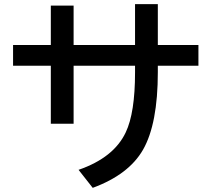

<svg xmlns="http://www.w3.org/2000/svg" viewBox="-20 -844 1020 926"><path d="M631.3 -824.2H741.2V-627H937V-526.9H741.2V-496.1Q741.2 -247.1 669.9 -122.1Q601.1 -2 427.2 62L358.9 -24.9Q528.8 -83.5 586.4 -205.6Q631.3 -299.8 631.3 -494.6V-526.9H335V-247.1H225.1V-526.9H43V-627H225.1V-816.9H335V-627H631.3Z"/></svg>

Font: FORM UDPGothic
Style: Bold
Weight: 700
Foundry: Pronama LLC
Version: Version 1.051